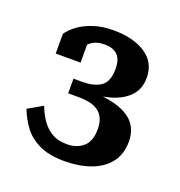

<svg xmlns="http://www.w3.org/2000/svg" viewBox="-78 -782 461 493"><g transform="rotate(20 152.5 -535.5)"><path d="M139 -399Q114 -399 97 -409.5Q80 -420 69 -436.5Q58 -453 51 -472L11 -449Q21 -423 37 -402Q53 -381 80 -368.5Q107 -356 148 -356Q188 -356 219.5 -367.5Q251 -379 269 -402Q287 -425 287 -460Q287 -488 272 -507.5Q257 -527 224.5 -537.5Q192 -548 138 -548L130 -541Q171 -541 203.5 -550Q236 -559 255 -578.5Q274 -598 274 -629Q274 -671 240.5 -693Q207 -715 153 -715Q122 -715 98 -707Q74 -699 58 -687Q42 -675 33 -662V-608H101V-670Q94 -670 89.5 -664.5Q85 -659 83.5 -651Q82 -643 83 -634Q92 -650 106 -661.5Q120 -673 144 -673Q166 -673 178.5 -661.5Q191 -650 191 -623Q191 -589 173 -576Q155 -563 121 -563H98V-523H127Q154 -523 170 -516Q186 -509 193.5 -495.5Q201 -482 201 -463Q201 -429 183.5 -414Q166 -399 139 -399Z"/></g></svg>

Font: Roboto Serif 28pt Condensed Medium
Style: Regular
Weight: 500
Width: 3
Designer: Greg Gazdowicz
Foundry: Commercial Type
Version: Version 1.008